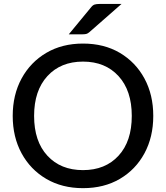

<svg xmlns="http://www.w3.org/2000/svg" viewBox="-20 -947 842 974"><path d="M401 7.5Q295 7.5 214.8 -39.5Q134.5 -86.5 89.5 -169.2Q44.5 -252 44.5 -359Q44.5 -466 89.5 -548.8Q134.5 -631.5 214.8 -678.8Q295 -726 401 -726Q508 -726 588 -678.8Q668 -631.5 712.8 -548.8Q757.5 -466 757.5 -359Q757.5 -252 712.8 -169.2Q668 -86.5 588 -39.5Q508 7.5 401 7.5ZM401 -84Q514 -84 581.2 -157Q648.5 -230 648.5 -359Q648.5 -487.5 581.2 -561Q514 -634.5 401 -634.5Q288 -634.5 220.5 -561Q153 -487.5 153 -359Q153 -230 220.5 -157Q288 -84 401 -84ZM399.5 -773H329L442 -910Q450.5 -921 460 -924Q469.5 -927 486.5 -927H596.5L433.5 -784Q425.5 -777 418.2 -775Q411 -773 399.5 -773Z"/></svg>

Font: Verano Sans Medium
Style: Regular
Weight: 500
Designer: Lukasz Dziedzic with Adam Twardoch and Botio Nikoltchev
Foundry: tyPoland Lukasz Dziedzic
Version: Version 3.001;December 28, 2019;FontCreator 12.0.0.2547 64-b